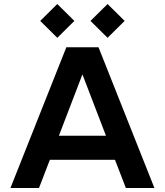

<svg xmlns="http://www.w3.org/2000/svg" viewBox="-20 -935 820 955"><path d="M32 0H174L228 -140H552L606 0H748L470 -700H310ZM180 -831 265 -747 350 -831 265 -915ZM273 -260 390 -565 507 -260ZM430 -831 515 -747 600 -831 515 -915Z"/></svg>

Font: KT Kiyosuna Sans Bold
Style: Regular
Weight: 700
Designer: [Zen Kaku Gothic] Yoshimichi Ohira
Version: Version 1.010;Glyphs 3.1.2 (3151)